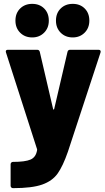

<svg xmlns="http://www.w3.org/2000/svg" viewBox="-20 -776 544 995"><path d="M47 63Q110 63 138 51Q166 39 172 3Q173 1 172 -3L11 -504Q10 -506 10 -509Q10 -518 21 -518H173Q183 -518 186 -508L255 -212Q256 -208 258 -208Q260 -208 261 -212L330 -508Q333 -518 343 -518H491Q497 -518 500 -514.5Q503 -511 501 -504L332 10Q306 85 278.5 123.5Q251 162 198.5 180.5Q146 199 49 199H47Q42 199 38.5 195.5Q35 192 35 187V75Q35 70 38.5 66.5Q42 63 47 63ZM270 -669Q270 -708 294.5 -732Q319 -756 357 -756Q395 -756 419 -732Q443 -708 443 -669Q443 -631 418.5 -606.5Q394 -582 357 -582Q319 -582 294.5 -606.5Q270 -631 270 -669ZM60 -669Q60 -708 84.5 -732Q109 -756 147 -756Q185 -756 209 -732Q233 -708 233 -669Q233 -631 208.5 -606.5Q184 -582 147 -582Q109 -582 84.5 -606.5Q60 -631 60 -669Z"/></svg>

Font: BARLOWEXTRABOLD
Style: Regular
Weight: 800
Designer: Jeremy Tribby
Foundry: Tribby Type
Version: Version 1.422